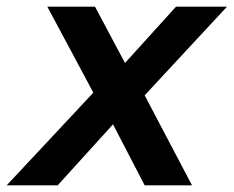

<svg xmlns="http://www.w3.org/2000/svg" viewBox="-55 -556 701 576"><path d="M-35 0 225 -278 87 -536H230L320 -367L473 -536H626L379 -270L521 0H379L284 -183L118 0Z"/></svg>

Font: Geist Mono
Style: Bold Italic
Weight: 700
Italic angle: -12°
Monospace: yes
Designer: Basement.studio, Andrés Briganti, Mateo Zaragoza
Foundry: Basement.studio, Vercel, Andrés Briganti, Guido Ferreyra, Mateo Zaragoza
Version: Version 1.500; ttfautohint (v1.8.4.7-5d5b)